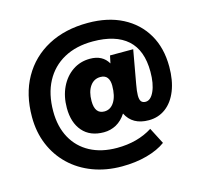

<svg xmlns="http://www.w3.org/2000/svg" viewBox="-123 -850 1202 1152"><g transform="rotate(-15 478.5 -274.5)"><path d="M496 168Q398 168 316 137Q234 106 174.5 49Q115 -8 82.5 -86Q50 -164 50 -258Q50 -398 108 -501Q166 -604 271.5 -660.5Q377 -717 519 -717Q643 -717 733.5 -670.5Q824 -624 874 -539Q924 -454 924 -337Q924 -252 899 -189Q874 -126 828.5 -92Q783 -58 723 -58Q622 -58 583 -137Q557 -97 521.5 -77.5Q486 -58 444 -58Q359 -58 312.5 -111.5Q266 -165 266 -256Q266 -328 293 -384.5Q320 -441 367.5 -473.5Q415 -506 476 -506Q554 -506 588 -447L598 -494H742L705 -287Q701 -265 699 -248.5Q697 -232 697 -219Q697 -192 706 -181Q715 -170 733 -170Q765 -170 786 -216.5Q807 -263 807 -337Q807 -471 733.5 -536.5Q660 -602 519 -602Q415 -602 339.5 -560.5Q264 -519 223 -442Q182 -365 182 -258Q182 -162 220.5 -92Q259 -22 329.5 15.5Q400 53 496 53Q624 53 717 -6L769 95Q723 129 652 148.5Q581 168 496 168ZM479 -178Q518 -178 541 -215Q564 -252 564 -316Q564 -348 550.5 -366Q537 -384 508 -384Q468 -384 444 -350Q420 -316 420 -258Q420 -178 479 -178Z"/></g></svg>

Font: Mulish ExtraBlack
Style: Italic
Weight: 1000
Italic angle: -9°
Designer: Vernon Adams
Foundry: Vernon Adams
Version: Version 3.603; ttfautohint (v1.8.3)